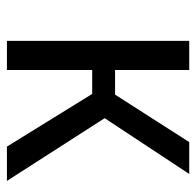

<svg xmlns="http://www.w3.org/2000/svg" viewBox="-26 -540 566 554"><g transform="rotate(90 257.0 -263.0)"><path d="M321 -282 502 0H403L251 -246H182V0H98V-526H182V-312H253L390 -526H482Z"/></g></svg>

Font: FiraSans
Style: Regular
Weight: 350
Designer: Carrois Corporate & Edenspiekermann AG
Foundry: Carrois Corporate GbR & Edenspiekermann AG
Version: Version 3.106;PS 003.106;hotconv 1.0.70;makeotf.lib2.5.58329